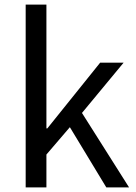

<svg xmlns="http://www.w3.org/2000/svg" viewBox="-20 -816 592 836"><path d="M91.8 0V-795.9H182.1V-256.8H186L416 -543H518.1L336.9 -324.2L542 0H442.9L284.2 -262.2L182.1 -143.1V0Z"/></svg>

Font: Source Han Sans CN
Style: Regular
Weight: 400
Designer: Ryoko NISHIZUKA  (kana, bopomofo & ideographs); Paul D. Hunt (Latin, Greek & Cyrillic); Sandoll Communications , Soo-you
Foundry: Adobe
Version: Version 2.004;hotconv 1.0.118;makeotfexe 2.5.65603